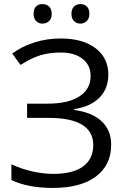

<svg xmlns="http://www.w3.org/2000/svg" viewBox="-20 -913 621 943"><path d="M188 -797Q208 -797 221 -809.5Q234 -822 234 -845Q234 -869 221 -881Q208 -893 188 -893Q169 -893 157 -881Q145 -869 145 -845Q145 -822 157.5 -809.5Q170 -797 188 -797ZM375 -797Q393 -797 406 -809.5Q419 -822 419 -845Q419 -869 406.5 -881Q394 -893 375 -893Q356 -893 343.5 -881Q331 -869 331 -845Q331 -822 343.5 -809.5Q356 -797 375 -797ZM278 -724Q211 -724 150 -705Q89 -686 40 -650L81 -594Q136 -629 179.5 -642Q223 -655 279 -655Q346 -655 385.5 -624Q425 -593 425 -540Q425 -475 370 -439.5Q315 -404 215 -404H113V-334H219Q328 -334 383 -300.5Q438 -267 438 -201Q438 -132 388 -95.5Q338 -59 242 -59Q191 -59 137 -71.5Q83 -84 36 -106V-29Q116 10 240 10Q376 10 451 -46Q526 -102 526 -202Q526 -273 479.5 -317Q433 -361 344 -373V-377Q424 -389 468 -433Q512 -477 512 -547Q512 -628 449.5 -676Q387 -724 278 -724Z"/></svg>

Font: OpenSansMMV
Style: Regular
Weight: 400
Designer: Steve Matteson
Foundry: Ascender Corporation
Version: Version 4.000